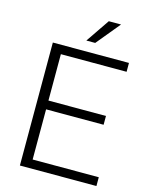

<svg xmlns="http://www.w3.org/2000/svg" viewBox="-132 -990 833 1072"><g transform="rotate(15 284.5 -453.5)"><path d="M89.8 0ZM482.4 -340.8H149.9V-50.8H532.2V0H89.8V-710.9H529.8V-659.7H149.9V-391.6H482.4ZM360.8 -906.7H431.6L318.8 -770H267.6Z"/></g></svg>

Font: Roboto Light
Style: Regular
Weight: 300
Designer: Google
Version: Version 2.134; 2016; ttfautohint (v1.6)